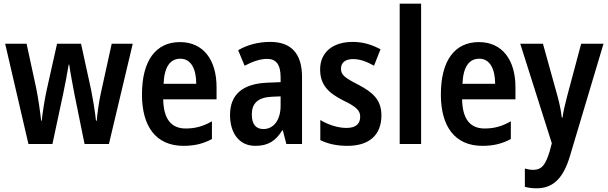

<svg xmlns="http://www.w3.org/2000/svg" viewBox="-20 -780 3291 1040"><path d="M382 -276 438 0H570L699 -543H585L527 -279C515 -225 507 -164 504 -126H500C494 -180 483 -246 474 -291L419 -543H289L233 -293C221 -238 211 -172 206 -126H203C197 -179 187 -249 176 -303L124 -543H8L134 0H264L323 -276C332 -317 345 -388 352 -430H355C360 -391 374 -320 382 -276Z M955 -552C824 -552 749 -452 749 -268C749 -96 824 10 974 10C1035 10 1082 -2 1128 -27V-123C1079 -95 1037 -84 986 -84C906 -84 866 -137 864 -242H1153V-308C1153 -455 1082 -552 955 -552ZM957 -462C1015 -462 1043 -406 1043 -326H866C870 -420 903 -462 957 -462Z M1444 -553C1379 -553 1319 -537 1270 -508L1305 -424C1349 -447 1389 -461 1427 -461C1476 -461 1500 -430 1500 -361V-335L1426 -332C1295 -326 1226 -269 1226 -157C1226 -62 1273 10 1363 10C1433 10 1473 -17 1509 -74H1512L1531 0H1616V-363C1616 -489 1558 -553 1444 -553ZM1452 -256 1500 -258V-208C1500 -128 1461 -81 1407 -81C1367 -81 1344 -106 1344 -160C1344 -219 1375 -252 1452 -256Z M2046 -155C2046 -241 1997 -281 1921 -321C1845 -360 1827 -375 1827 -408C1827 -440 1850 -460 1892 -460C1932 -460 1969 -445 2006 -424L2041 -513C1993 -539 1945 -553 1890 -553C1783 -553 1714 -497 1714 -404C1714 -320 1759 -277 1837 -237C1915 -200 1931 -179 1931 -147C1931 -109 1907 -87 1857 -87C1808 -87 1754 -106 1715 -130V-21C1756 -1 1803 10 1862 10C1979 10 2046 -48 2046 -155Z M2261 0V-760H2145V0Z M2574 -552C2443 -552 2368 -452 2368 -268C2368 -96 2443 10 2593 10C2654 10 2701 -2 2747 -27V-123C2698 -95 2656 -84 2605 -84C2525 -84 2485 -137 2483 -242H2772V-308C2772 -455 2701 -552 2574 -552ZM2576 -462C2634 -462 2662 -406 2662 -326H2485C2489 -420 2522 -462 2576 -462Z M2798 -543 2969 -4 2957 41C2935 112 2915 140 2868 140C2853 140 2837 137 2823 133V232C2842 237 2862 240 2886 240C2976 240 3031 186 3067 66L3249 -543H3128L3051 -255C3040 -212 3031 -175 3027 -143H3023C3019 -179 3011 -218 3001 -255L2921 -543Z"/></svg>

Font: Noto Sans Arabic Cond SemBd
Style: Regular
Weight: 600
Width: 3
Designer: Monotype Design Team, Nadine Chahine, Nizar Qandah and Khaled Hosny
Foundry: Monotype Imaging Inc.
Version: Version 2.012